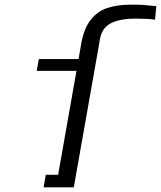

<svg xmlns="http://www.w3.org/2000/svg" viewBox="-20 -806 692 826"><path d="M177 -54H230L309 -501H138L147 -552H318L329.5 -618.5Q341 -682.5 369 -719.2Q397 -756 439.8 -771Q482.5 -786 543.5 -786Q577 -786 596 -784.8Q615 -783.5 652.5 -779.5L647 -721.5Q612 -726 562 -726Q497.5 -726 458 -706.5Q418.5 -687 410 -637.5L395 -552L307 -54L297.5 0H167.5Z"/></svg>

Font: JuliaMono Light
Style: Italic
Weight: 300
Italic angle: -9°
Monospace: yes
Designer: cormullion
Foundry: corm
Version: Version 0.054; ttfautohint (v1.8.4)